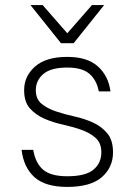

<svg xmlns="http://www.w3.org/2000/svg" viewBox="-20 -730 530 756"><path d="M245 6Q158 6 115.5 -32.5Q73 -71 65 -140H111Q119 -89 149 -62.5Q179 -36 245 -36Q317 -36 348 -62Q379 -88 379 -130Q379 -167 356.5 -187Q334 -207 300 -219Q266 -231 227 -239.5Q188 -248 154 -263Q120 -278 97.5 -303.5Q75 -329 75 -375Q75 -430 118 -468Q161 -506 245 -506Q324 -506 365.5 -468.5Q407 -431 415 -370H369Q361 -414 332.5 -439Q304 -464 245 -464Q180 -464 150.5 -438.5Q121 -413 121 -375Q121 -340 143.5 -321.5Q166 -303 200 -291.5Q234 -280 273 -271.5Q312 -263 346 -247.5Q380 -232 402.5 -205Q425 -178 425 -130Q425 -71 381 -32.5Q337 6 245 6ZM100 -710H148L245 -599L342 -710H390L270 -560H220Z"/></svg>

Font: Retni Sans Light
Style: Regular
Weight: 300
Designer: Vitaly Kuzmin
Foundry: ParaType Ltd.
Version: Version 1.00;March 2, 2019;FontCreator 11.5.0.2425 64-bit; t